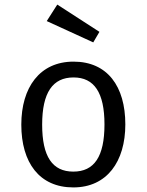

<svg xmlns="http://www.w3.org/2000/svg" viewBox="-20 -807 640 838"><path d="M387 -622 414 -668 230 -787 184 -715ZM301 -538C153 -538 73 -425 73 -263C73 -97 152 11 300 11C447 11 527 -102 527 -264C527 -430 449 -538 301 -538ZM301 -469C391 -469 436 -403 436 -264C436 -123 391 -58 300 -58C209 -58 164 -123 164 -263C164 -403 210 -469 301 -469Z"/></svg>

Font: FiraMono Nerd Font
Style: Regular
Weight: 400
Designer: Carrois Corporate & Edenspiekermann AG
Foundry: Carrois Corporate GbR & Edenspiekermann AG
Version: Version 003.206;Nerd Fonts 3.3.0